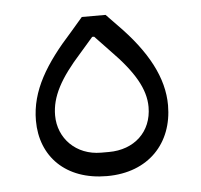

<svg xmlns="http://www.w3.org/2000/svg" viewBox="-39 -441 513 491"><g transform="rotate(-5 218.0 -195.5)"><path d="M217 10C324 10 388 -60 388 -157C388 -227 351 -297 278 -371L249 -401H188L157 -365C89 -290 48 -224 48 -147C48 -55 111 10 217 10ZM207 -51C143 -51 98 -97 98 -156C98 -204 122 -249 177 -310L210 -348H215L254 -307C311 -249 338 -203 338 -157C338 -93 292 -51 227 -51Z"/></g></svg>

Font: IBM Plex Arabic Light
Style: Regular
Weight: 300
Designer: Mike Abbink, Paul van der Laan, Pieter van Rosmalen, Wael Morcos, Khajak Apelian
Foundry: Bold Monday
Version: Version 1.0